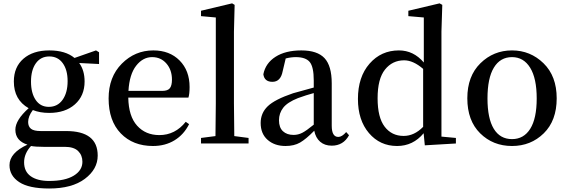

<svg xmlns="http://www.w3.org/2000/svg" viewBox="-20 -834 3301 1116"><path d="M263.7 -212.9Q314.5 -212.9 343.8 -253.9Q373 -294.9 373 -362.3Q373 -427.7 344.7 -466.8Q316.4 -505.9 266.6 -505.9Q216.8 -505.9 188.5 -466.3Q160.2 -426.8 160.2 -359.4Q160.2 -293 187.5 -252.9Q214.8 -212.9 263.7 -212.9ZM356.4 19.5H233.4Q187.5 19.5 160.2 14.6Q120.1 58.6 120.1 109.4Q120.1 163.1 158.7 190.4Q197.3 217.8 265.6 217.8Q358.4 217.8 408.7 187Q459 156.2 459 106.4Q459 68.4 434.1 43.9Q409.2 19.5 356.4 19.5ZM555.7 -530.3V-461.9L440.4 -467.8Q471.7 -424.8 471.7 -360.4Q471.7 -277.3 415.5 -227.5Q359.4 -177.7 265.6 -177.7Q212.9 -177.7 170.9 -194.3Q143.6 -158.2 143.6 -125Q143.6 -98.6 160.2 -85.4Q176.8 -72.3 216.8 -72.3H364.3Q547.9 -72.3 547.9 70.3Q547.9 149.4 473.1 205.6Q398.4 261.7 265.6 261.7Q148.4 261.7 91.8 224.6Q35.2 187.5 35.2 126Q35.2 54.7 139.6 6.8Q69.3 -15.6 69.3 -80.1Q69.3 -135.7 146.5 -205.1Q60.5 -253.9 60.5 -360.4Q60.5 -444.3 116.2 -492.7Q171.9 -541 266.6 -541Q360.4 -541 413.1 -497.1L538.1 -541Z M726.6 -305.7H922.9Q955.1 -305.7 967.3 -321.3Q979.5 -336.9 979.5 -371.1Q979.5 -427.7 947.3 -464.8Q915 -502 864.3 -502Q810.5 -502 771.5 -452.1Q732.4 -402.3 726.6 -305.7ZM1075.2 -266.6H725.6Q727.5 -158.2 776.9 -103.5Q826.2 -48.8 906.2 -48.8Q998 -48.8 1059.6 -126L1079.1 -112.3Q1048.8 -51.8 994.6 -18.6Q940.4 14.6 869.1 14.6Q752.9 14.6 682.1 -58.6Q611.3 -131.8 611.3 -261.7Q611.3 -386.7 688 -463.9Q764.6 -541 871.1 -541Q965.8 -541 1023.9 -482.4Q1082 -423.8 1082 -328.1Q1082 -288.1 1075.2 -266.6Z M1341.8 -43 1424.8 -32.2V0H1148.4V-32.2L1232.4 -43Q1234.4 -166 1234.4 -232.4V-732.4L1148.4 -740.2V-771.5L1329.1 -814.5L1343.8 -805.7L1339.8 -649.4V-232.4Q1339.8 -166 1341.8 -43Z M1803.7 -109.4V-293Q1759.8 -281.2 1711.9 -263.7Q1650.4 -239.3 1626 -207.5Q1601.6 -175.8 1601.6 -134.8Q1601.6 -92.8 1624.5 -71.3Q1647.5 -49.8 1686.5 -49.8Q1712.9 -49.8 1736.8 -62Q1760.7 -74.2 1803.7 -109.4ZM1992.2 -66.4 2008.8 -47.9Q1975.6 12.7 1908.2 12.7Q1867.2 12.7 1840.8 -10.3Q1814.5 -33.2 1806.6 -74.2Q1758.8 -25.4 1724.1 -5.4Q1689.5 14.6 1639.6 14.6Q1576.2 14.6 1535.6 -21Q1495.1 -56.6 1495.1 -119.1Q1495.1 -176.8 1536.1 -216.3Q1577.1 -255.9 1683.6 -292Q1783.2 -320.3 1803.7 -325.2V-366.2Q1803.7 -445.3 1780.3 -473.6Q1756.8 -502 1699.2 -502Q1670.9 -502 1640.6 -494.1L1623 -419.9Q1611.3 -358.4 1563.5 -358.4Q1516.6 -358.4 1510.7 -402.3Q1523.4 -466.8 1581.5 -503.9Q1639.6 -541 1731.4 -541Q1824.2 -541 1866.2 -496.1Q1908.2 -451.2 1908.2 -349.6V-103.5Q1908.2 -38.1 1946.3 -38.1Q1967.8 -38.1 1992.2 -66.4Z M2439.5 -96.7V-433.6Q2381.8 -483.4 2329.1 -483.4Q2260.7 -483.4 2217.8 -429.7Q2174.8 -376 2174.8 -262.7Q2174.8 -151.4 2215.8 -97.7Q2256.8 -43.9 2326.2 -43.9Q2387.7 -43.9 2439.5 -96.7ZM2545.9 -40 2629.9 -32.2V0L2449.2 10.7L2442.4 -59.6Q2380.9 14.6 2288.1 14.6Q2188.5 14.6 2124.5 -60.5Q2060.5 -135.7 2060.5 -258.8Q2060.5 -386.7 2127.9 -463.9Q2195.3 -541 2298.8 -541Q2383.8 -541 2443.4 -470.7V-732.4L2353.5 -740.2V-771.5L2535.2 -814.5L2550.8 -805.7L2545.9 -650.4Z M2956.1 14.6Q2845.7 14.6 2771 -59.1Q2696.3 -132.8 2696.3 -262.7Q2696.3 -391.6 2772.5 -466.3Q2848.6 -541 2956.1 -541Q3062.5 -541 3139.2 -466.3Q3215.8 -391.6 3215.8 -262.7Q3215.8 -132.8 3140.6 -59.1Q3065.4 14.6 2956.1 14.6ZM2956.1 -25.4Q3024.4 -25.4 3062 -85.4Q3099.6 -145.5 3099.6 -261.7Q3099.6 -378.9 3061.5 -440.4Q3023.4 -502 2956.1 -502Q2887.7 -502 2850.6 -440.9Q2813.5 -379.9 2813.5 -261.7Q2813.5 -145.5 2850.1 -85.4Q2886.7 -25.4 2956.1 -25.4Z"/></svg>

Font: GenYoMin TW TTF SemiBold
Style: Regular
Weight: 600
Version: Version 1.300